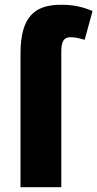

<svg xmlns="http://www.w3.org/2000/svg" viewBox="-20 -785 408 805"><path d="M275 -629C296 -629 315 -624 335 -618L368 -739C324 -757 287 -765 236 -765C125 -765 66 -715 66 -560V0H237V-568C237 -610 247 -629 275 -629Z"/></svg>

Font: Noto Sans Condensed Black
Style: Regular
Weight: 900
Width: 3
Designer: Monotype Design Team
Foundry: Monotype Imaging Inc.
Version: Version 2.013